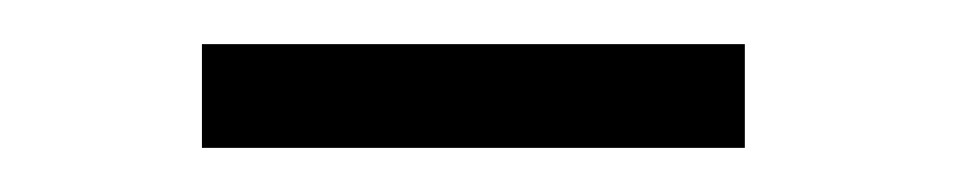

<svg xmlns="http://www.w3.org/2000/svg" viewBox="-20 -707 434 87"><path d="M71.5 -687H317.5V-640H71.5Z"/></svg>

Font: Big Shoulders Stencil Display SemiBold
Style: Regular
Weight: 600
Designer: Patric King
Foundry: XO Type Co
Version: Version 1.000